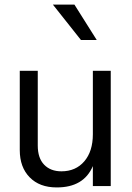

<svg xmlns="http://www.w3.org/2000/svg" viewBox="-20 -818 580 844"><path d="M388.2 -506.8V-228Q388.2 -152.8 350.6 -108.9Q313 -64.9 250 -64.9Q202.1 -64.9 174.1 -94Q146 -123 146 -178.2V-506.8H66.9V-158.2Q66.9 -83 110.4 -38.6Q153.8 5.9 229 5.9Q348.1 6.3 388.2 -87.9V0H466.8V-506.8ZM307.1 -797.9H212.4L335.9 -642.1H405.3Z"/></svg>

Font: FAU Chimera
Style: Regular
Weight: 400
Version: Version 1.002;hotconv 1.0.117;makeotfexe 2.5.65602